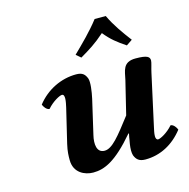

<svg xmlns="http://www.w3.org/2000/svg" viewBox="-100 -761 855 868"><g transform="rotate(-15 327.0 -326.5)"><path d="M431 -107C427 -86 423 -64 423 -47C423 -38 424 -29 426 -23C434 -3 446 10 476 10C546 10 608 -23 654 -82C651 -91 639 -110 625 -110C599 -80 565 -63 555 -63C547 -63 544 -71 544 -81C544 -94 548 -110 551 -124L603 -361C607 -381 616 -406 616 -416C616 -433 606 -443 550 -443C489 -443 490 -400 481 -361L443 -205C380 -123 344 -76 308 -76C271 -76 267 -117 277 -158L314 -318C321 -350 327 -392 321 -410C313 -431 302 -443 272 -443C202 -443 133 -410 87 -351C90 -342 102 -323 116 -323C142 -353 176 -370 186 -370C203 -370 196 -335 190 -309L152 -150C144 -116 144 -95 144 -78C144 -77 144 -77 144 -76C144 -16 194 6 233 6C285 6 340 -16 432 -124L434 -122C425 -80 431 -107 431 -107ZM470 -663H418C381 -615 335 -570 293 -529L315 -510C359 -536 389 -554 433 -593C463 -556 489 -536 528 -510L556 -529C525 -570 493 -614 470 -663Z"/></g></svg>

Font: Libertinus Serif
Style: Bold Italic
Weight: 700
Italic angle: -12°
Designer: Philipp H. Poll, Khaled Hosny
Foundry: Caleb Maclennan
Version: Version 7.050;RELEASE